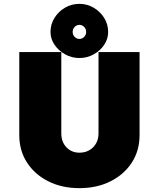

<svg xmlns="http://www.w3.org/2000/svg" viewBox="-20 -970 824 996"><path d="M392 6Q301 6 230.5 -29.5Q160 -65 120 -127Q80 -189 80 -269V-700H298V-278Q298 -234 324.5 -206Q351 -178 392 -178Q435 -178 463 -206Q491 -234 491 -278V-700H704V-269Q704 -189 664 -127Q624 -65 553.5 -29.5Q483 6 392 6ZM392 -669Q352 -669 318 -688Q284 -707 263 -737.5Q242 -768 242 -804Q242 -844 262.5 -877Q283 -910 317 -930Q351 -950 392 -950Q432 -950 466 -930Q500 -910 520.5 -877Q541 -844 541 -804Q541 -768 520.5 -737.5Q500 -707 466 -688Q432 -669 392 -669ZM392 -768Q406 -768 416.5 -778.5Q427 -789 427 -804Q427 -820 416.5 -830.5Q406 -841 392 -841Q378 -841 367.5 -830.5Q357 -820 357 -804Q357 -789 367.5 -778.5Q378 -768 392 -768Z"/></svg>

Font: Lexend Black
Style: Regular
Weight: 900
Designer: Bonnie Shaver-Troup, Thomas Jockin
Foundry: Lexend
Version: Version 1.007; ttfautohint (v1.8.3)